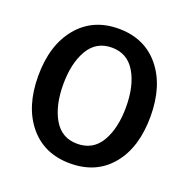

<svg xmlns="http://www.w3.org/2000/svg" viewBox="-129 -833 959 974"><g transform="rotate(20 350.5 -345.5)"><path d="M653 -345Q653 -178 572 -80Q491 18 350 18Q210 18 128.5 -80.5Q47 -179 47 -345Q47 -511 129 -610Q211 -709 350 -709Q490 -709 571.5 -610Q653 -511 653 -345ZM520 -348Q520 -462 477 -534.5Q434 -607 350 -607Q266 -607 223.5 -534.5Q181 -462 181 -348Q181 -233 223.5 -160.5Q266 -88 350 -88Q435 -88 477.5 -160.5Q520 -233 520 -348Z"/></g></svg>

Font: Repo
Style: DemiBold
Weight: 600
Designer: Stefan Peev
Foundry: Context Ltd
Version: Version 001.000